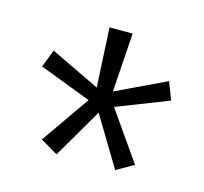

<svg xmlns="http://www.w3.org/2000/svg" viewBox="-61 -840 492 462"><g transform="rotate(15 185.5 -609.0)"><path d="M115.2 -444.8 71.8 -470.2 155.8 -590.8 26.9 -640.1 43.9 -684.1 167 -625 159.2 -772.9H216.8L207 -626L331.1 -685.1L348.1 -641.1L219.2 -590.8L304.2 -469.2L261.2 -444.8L187 -567.9Z"/></g></svg>

Font: VL Oswald
Style: Light
Weight: 300
Designer: vernon adams
Foundry: vernon adams
Version: Version ; ttfautohint (v0.92.18-e454-dirty) -l 8 -r 50 -G 20